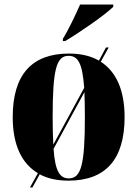

<svg xmlns="http://www.w3.org/2000/svg" viewBox="-20 -786 605 846"><path d="M257 -615V-605H267C330 -642 444 -721 479 -756V-766H333C313 -721 282 -655 257 -615ZM147 -23 112 40H123L155 -18C190 1 233 10 281 10C444 10 529 -82 529 -270C529 -390 491 -471 424 -514L459 -577H447L416 -519C379 -540 335 -550 284 -550C121 -550 36 -458 36 -270C36 -147 76 -65 147 -23ZM351 -399 215 -149C213 -182 212 -222 212 -270C212 -482 229 -540 282 -540C324 -540 343 -507 351 -399ZM283 0C244 0 223 -31 216 -130L352 -380C353 -349 354 -313 354 -270C354 -58 337 0 283 0Z"/></svg>

Font: Noto Serif Display Condensed Black
Style: Regular
Weight: 900
Width: 3
Designer: Monotype Design Team
Foundry: Monotype Imaging Inc.
Version: Version 2.009